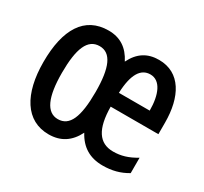

<svg xmlns="http://www.w3.org/2000/svg" viewBox="-120 -718 952 896"><g transform="rotate(30 356.5 -270.0)"><path d="M503 -549C441 -549 397 -521 368 -462C338 -521 293 -550 231 -550C102 -550 40 -447 40 -271C40 -99 106 10 229 10C294 10 340 -20 370 -80C402 -20 451 10 520 10C570 10 612 -1 652 -25V-108C609 -82 572 -71 530 -71C454 -71 417 -128 416 -247H673V-309C673 -447 619 -549 503 -549ZM502 -470C557 -470 583 -407 583 -322H417C421 -424 451 -470 502 -470ZM231 -466C293 -466 321 -401 321 -271C321 -136 294 -73 231 -73C170 -73 140 -140 140 -270C140 -401 167 -466 231 -466Z"/></g></svg>

Font: Noto Sans Bengali ExtraCondensed Medium
Style: Regular
Weight: 500
Width: 2
Designer: Joana Ranito - Universal Thirst; Jelle Bosma - Monotype Design Team
Foundry: Universal Thirst ehf.
Version: Version 3.000